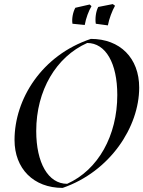

<svg xmlns="http://www.w3.org/2000/svg" viewBox="-20 -904 700 938"><path d="M286 14C518 -66 660 -284 660 -476C660 -621 566 -714 424 -714C184 -634 51 -420 51 -220C51 -80 144 14 286 14ZM308 -6C215 -6 157 -109 157 -264C157 -462 254 -626 406 -694C496 -694 553 -596 553 -440C553 -242 460 -74 308 -6ZM334 -788 394 -782C400 -816 413 -850 427 -874L418 -882L348 -866C336 -844 330 -812 334 -788ZM448 -788 507 -780C513 -812 528 -852 542 -876L531 -884L460 -870C448 -848 444 -812 448 -788Z"/></svg>

Font: Mazius Display Extra italic
Style: Regular
Weight: 400
Italic angle: -17°
Designer: Alberto Casagrande & Collletttivo
Foundry: Collletttivo
Version: Version 2.000;Glyphs 3.2 (3217)